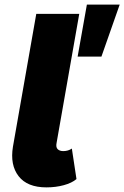

<svg xmlns="http://www.w3.org/2000/svg" viewBox="-20 -800 538 831"><path d="M181 11Q98 11 60.5 -37.5Q23 -86 36 -165L137 -740H323L225 -182Q221 -163 229.5 -154.5Q238 -146 254 -146Q275 -146 291 -157L311 -25Q291 -8 256 1.5Q221 11 181 11ZM316 -555 356 -780H498L419 -555Z"/></svg>

Font: Livvic Black
Style: Italic
Weight: 900
Italic angle: -10°
Designer: Jacques Le Bailly, Baron von Fonthausen
Version: Version 1.001; ttfautohint (v1.8.2)